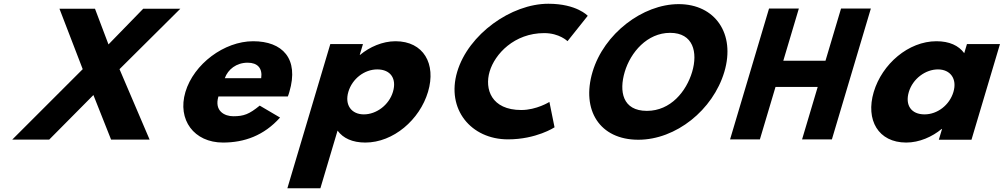

<svg xmlns="http://www.w3.org/2000/svg" viewBox="-20 -749 5379 1029"><path d="M781.8 -0.9 620.5 -378.3 946.4 -702.1H747.5L561.4 -510.9L489.1 -702.1H298.7L423.3 -378.3L45.7 -0.9H243.8L480.6 -239.7L575.3 -0.9Z M1522.6 -232C1525.4 -238 1528.6 -249 1530.7 -256C1584.3 -436 1492.7 -528 1336.7 -528C1181.7 -528 1018.4 -406 973.7 -256C929.4 -107 1020 15 1175 15C1289 15 1394.1 -22 1480.9 -119L1372 -183C1315.3 -137 1287 -126 1230 -126C1185 -126 1127.1 -153 1150.6 -232ZM1184.8 -330C1201.8 -377 1246.5 -413 1307.5 -413C1359.5 -413 1387.8 -384 1379.8 -330Z M2274 -257C2318.7 -407 2249.7 -528 2099.7 -528C2029.7 -528 1960.5 -497 1910 -455H1908L1925.3 -513H1750.3L1520.1 260H1697.1L1789.1 -49C1818.9 -8 1869 15 1938 15C2088 15 2229.4 -107 2274 -257ZM2086 -257C2064.9 -186 1997 -136 1930 -136C1864 -136 1825.9 -186 1847 -257C1867.9 -327 1932.8 -377 2001.8 -377C2073.8 -377 2106.9 -327 2086 -257Z M2773.9 -159.4C2613.3 -159.4 2576.1 -271.6 2604.2 -365.9C2632 -459.4 2736 -571.6 2896.7 -571.6C2978.3 -571.6 3021.5 -528.3 3021.5 -528.3L3129.9 -664.3C3129.9 -664.3 3071 -728.9 2918.8 -728.9C2719.9 -728.9 2490.3 -565.7 2430.3 -364.2C2370.6 -163.6 2504.4 -2.1 2702.4 -2.1C2854.6 -2.1 2952 -66.7 2952 -66.7L2924.5 -202.7C2924.5 -202.7 2855.5 -159.4 2773.9 -159.4Z M3155.7 -363.9C3094.7 -159.1 3193.6 -0.1 3401 -0.1C3602.4 -0.1 3801 -159.1 3862 -363.9C3923 -568.8 3812 -726.9 3617.4 -726.9C3424.4 -726.9 3216.7 -568.8 3155.7 -363.9ZM3328.2 -363.9C3359.4 -468.5 3448.3 -573 3571.5 -573C3695.6 -573 3720.6 -468.5 3689.5 -363.9C3658.4 -259.4 3574.5 -154.8 3447 -154.8C3316.1 -154.8 3297.1 -259.4 3328.2 -363.9Z M4136.3 -283.2H4362.4L4278.6 -1.9H4438.4L4647.2 -703.1H4487.4L4404.1 -423.5H4178L4261.3 -703.1H4101.5L3892.7 -1.9H4052.5Z M4662.7 -256C4618.1 -106 4687 15 4837 15C4907 15 4976.3 -16 5026.8 -58H5028.8L5011.5 0H5186.5L5339.3 -513H5162.3L5147.7 -464C5117.9 -505 5067.7 -528 4998.7 -528C4848.7 -528 4707.4 -406 4662.7 -256ZM4850.7 -256C4871.9 -327 4939.8 -377 5006.8 -377C5072.8 -377 5110.9 -327 5089.7 -256C5068.9 -186 5004 -136 4935 -136C4863 -136 4829.9 -186 4850.7 -256Z"/></svg>

Font: Hussar
Style: BdOblThree
Weight: 700
Foundry: Cannot Into Space Fonts
Version: Version 2.00